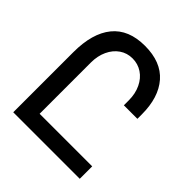

<svg xmlns="http://www.w3.org/2000/svg" viewBox="-197 -859 993 993"><g transform="rotate(45 300.0 -362.5)"><path d="M295.5 -725Q413.5 -725 474 -655.5Q534.5 -586 534.5 -462V-430H435.5V-466Q435.5 -515 417.2 -553.2Q399 -591.5 367.2 -612.5Q335.5 -633.5 296 -633.5Q256.5 -633.5 225.2 -612Q194 -590.5 176.2 -552.2Q158.5 -514 158.5 -466V-91H543V0H56.5V-439.5Q56.5 -578 116.5 -651.5Q176.5 -725 295.5 -725Z"/></g></svg>

Font: JuliaMono Medium
Style: Regular
Weight: 500
Monospace: yes
Designer: cormullion
Foundry: corm
Version: Version 0.054; ttfautohint (v1.8.4)